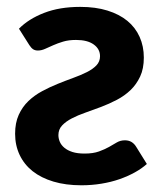

<svg xmlns="http://www.w3.org/2000/svg" viewBox="-20 -544 482 572"><path d="M417.5 -55.5Q402.5 -42 381.8 -30.5Q361 -19 336 -10.2Q311 -1.5 282.2 3.2Q253.5 8 222.5 8Q176 8 139.2 -3Q102.5 -14 77.2 -34Q52 -54 38.5 -82.5Q25 -111 25 -145.5Q25 -178 35.8 -201.8Q46.5 -225.5 64.5 -242.8Q82.5 -260 105.2 -272.2Q128 -284.5 151.5 -294Q175 -303.5 197.8 -311.8Q220.5 -320 238.5 -329Q256.5 -338 267.2 -349.2Q278 -360.5 278 -376.5Q278 -398 259.2 -411.5Q240.5 -425 206.5 -425Q184.5 -425 168 -420Q151.5 -415 138.5 -409.2Q125.5 -403.5 114.5 -398.5Q103.5 -393.5 93 -393.5Q84.5 -393.5 78.8 -397.2Q73 -401 67.5 -409.5L36.5 -458.5Q65 -487.5 111.2 -505.5Q157.5 -523.5 219 -523.5Q265 -523.5 300.2 -512.5Q335.5 -501.5 359.5 -481.8Q383.5 -462 396 -434Q408.5 -406 408.5 -372.5Q408.5 -339.5 397.5 -316Q386.5 -292.5 368.8 -275.5Q351 -258.5 328 -246.5Q305 -234.5 281.2 -225.5Q257.5 -216.5 234.5 -208.5Q211.5 -200.5 193.8 -191.2Q176 -182 165 -170.2Q154 -158.5 154 -141.5Q154 -131.5 158.2 -121.5Q162.5 -111.5 171.8 -103.8Q181 -96 195.8 -91.2Q210.5 -86.5 232 -86.5Q257.5 -86.5 274.8 -92.8Q292 -99 304.8 -106.2Q317.5 -113.5 328.2 -119.8Q339 -126 352 -126Q363.5 -126 371.8 -121Q380 -116 385.5 -107L417.5 -55.5Z"/></svg>

Font: Lato 2
Style: Regular
Weight: 800
Designer: Lukasz Dziedzic with Adam Twardoch and Botio Nikoltchev
Foundry: tyPoland Lukasz Dziedzic
Version: Version 2.015; 2015-08-06; http://www.latofonts.com/